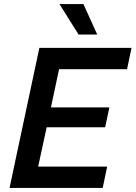

<svg xmlns="http://www.w3.org/2000/svg" viewBox="-20 -926 668 946"><path d="M27 0 174 -690H628L606 -585H271L231 -397H519L498 -299H210L168 -105H508L486 0ZM273 -906H391L459 -756H367Z"/></svg>

Font: Radio Canada Medium
Style: Italic
Weight: 500
Italic angle: -12°
Designer: Charles Daoud, Etienne Aubert Bonn, Alexandre Saumier Demers, Jacques Le Bailly
Foundry: Radio-Canada
Version: Version 2.104; ttfautohint (v1.8.4.7-5d5b);gftools[0.9.28.de